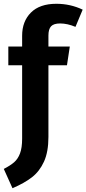

<svg xmlns="http://www.w3.org/2000/svg" viewBox="-36 -776 457 1015"><path d="M220 -588V-530H333L318 -431H220V-52Q220 27 196.5 78.5Q173 130 133 161Q93 192 30 219L-16 117Q19 99 39 81.5Q59 64 70 34.5Q81 5 81 -43V-431H8V-530H81V-587Q81 -663 127.5 -709.5Q174 -756 262 -756Q336 -756 401 -725L363 -634Q320 -652 282 -652Q248 -652 234 -637Q220 -622 220 -588Z"/></svg>

Font: Fira Sans Condensed SemiBold
Style: Regular
Weight: 600
Width: 3
Designer: bBox Type GmbH & Carrois Corporate GbR & Edenspiekermann AG
Foundry: bBox Type GmbH & Carrois Corporate GbR & Edenspiekermann AG
Version: Version 4.301